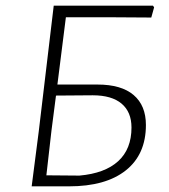

<svg xmlns="http://www.w3.org/2000/svg" viewBox="-20 -659 598 679"><path d="M92 0 117 -194 170 -639H521L525 -633L515 -597L363 -598H213L183 -360H325Q409 -360 452.5 -323Q496 -286 496 -217Q496 -113 425 -56.5Q354 0 224 0ZM162 -197 144 -39 261 -38Q351 -46 398 -89Q445 -132 445 -208Q445 -263 410 -292.5Q375 -322 308 -322L178 -321Z"/></svg>

Font: Alegreya Sans Light
Style: Italic
Weight: 300
Italic angle: -7°
Designer: Juan Pablo del Peral
Foundry: Huerta Tipografica
Version: Version 2.007